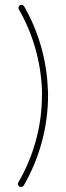

<svg xmlns="http://www.w3.org/2000/svg" viewBox="-20 -770 270 787"><path d="M152 -379C152 -254 118 -130 55 -22C52 -16 54 -8 60 -5C66 -2 73 -4 77 -9C142 -121 177 -250 177 -379C177 -387 177 -396 176 -404C172 -523 138 -641 79 -744C75 -750 68 -752 62 -749C56 -745 54 -737 57 -732C115 -632 147 -518 152 -403C152 -395 152 -387 152 -379Z"/></svg>

Font: LS
Style: LightAlt
Weight: 250
Designer: BSozoo
Foundry: BSozoo
Version: Version 001.000